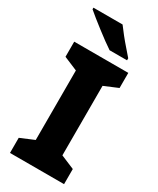

<svg xmlns="http://www.w3.org/2000/svg" viewBox="-232 -999 878 1067"><g transform="rotate(30 206.5 -465.5)"><path d="M380 0H33V-97L121 -134V-580L33 -617V-714H380V-617L292 -580V-134L380 -97ZM218 -931Q234 -909 256 -881.5Q278 -854 300.5 -828.5Q323 -803 339 -784V-771H227Q207 -784 180.5 -803.5Q154 -823 125.5 -845Q97 -867 72 -887Q47 -907 31 -921V-931Z"/></g></svg>

Font: Noto Sans Thai ExtraBold
Style: Regular
Weight: 800
Version: Version 2.001